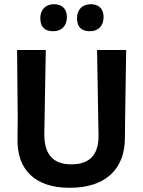

<svg xmlns="http://www.w3.org/2000/svg" viewBox="-20 -881 678 910"><path d="M237 -861Q265 -861 281 -845Q297 -829 297 -800Q297 -769 279.5 -751Q262 -733 232 -733Q171 -733 171 -795Q171 -825 188.5 -843Q206 -861 237 -861ZM411 -861Q439 -861 455 -845Q471 -829 471 -800Q471 -769 453.5 -751Q436 -733 406 -733Q345 -733 345 -795Q345 -825 362.5 -843Q380 -861 411 -861ZM578 -644 573 -317 572 -232Q573 -117 505 -54Q437 9 310 9Q188 9 124 -52Q60 -113 63 -227L64 -320L61 -644H197L190 -245Q189 -102 318 -102Q448 -102 447 -238L440 -644Z"/></svg>

Font: Alegreya Sans SC
Style: Bold
Weight: 700
Designer: Juan Pablo del Peral
Foundry: Huerta Tipografica
Version: Version 2.007